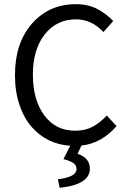

<svg xmlns="http://www.w3.org/2000/svg" viewBox="-20 -688 611 921"><path d="M51.8 -327.6Q51.8 -482.4 133.8 -575.2Q215.8 -668 344.2 -668Q404.3 -668 449.2 -643.6Q494.1 -619.1 522.9 -586.9L476.1 -534.2Q419.4 -595.2 345.2 -595.2Q250.5 -595.2 193.8 -522Q137.2 -448.7 137.7 -328.6Q138.2 -208 192.4 -134.8Q246.6 -61 340.8 -61Q388.7 -61 424.3 -80.1Q460 -99.1 492.2 -133.8L539.1 -83Q467.3 -0.5 370.6 10.3L352.1 49.8Q411.1 69.3 411.1 121.1Q411.1 197.8 266.1 212.9L257.8 171.9Q346.2 161.1 347.2 124Q347.2 104 330.6 93.3Q314 82.5 284.2 75.2L316.9 11.2Q205.1 3.4 133.3 -77.6Q94.7 -121.1 73.7 -184.6Q51.8 -248 51.8 -327.6Z"/></svg>

Font: SourceSansPro-Regular
Style: Regular
Weight: 400
Designer: Paul D. Hunt
Foundry: Adobe Systems Incorporated
Version: Version 1.050;PS Version 1.000;hotconv 1.0.70;makeotf.lib2.5